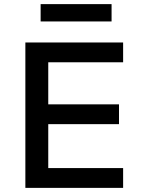

<svg xmlns="http://www.w3.org/2000/svg" viewBox="-20 -911 696 931"><path d="M103 0V-705H577V-609H214V-405H557V-309H214V-96H577V0ZM177 -807V-891H521V-807Z"/></svg>

Font: Nunito Sans 7pt SemiBold
Style: Regular
Weight: 600
Designer: Vernon Adams
Foundry: Vernon Adams
Version: Version 3.101;gftools[0.9.27]